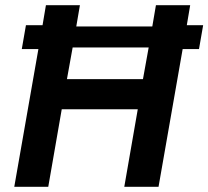

<svg xmlns="http://www.w3.org/2000/svg" viewBox="-20 -720 803 740"><path d="M581 -700 567 -618H274L288 -700H157L144 -623H80L64 -531H128L35 0H166L218 -299H511L459 0H591L684 -531H747L763 -623H700L713 -700ZM238 -415 260 -537H553L531 -415Z"/></svg>

Font: Fixel Display 20240404 SemiBold
Style: Italic
Weight: 600
Italic angle: -10°
Designer: AlfaBravo + MacPaw
Foundry: Kyrylo Tkachov, Marchela Mozhyna, Serhii Makarenko, Maria Weinstein, Zakhar Kryvoshyya
Version: Version 1.211;Glyphs 3.2 (3225)